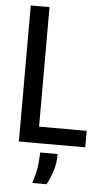

<svg xmlns="http://www.w3.org/2000/svg" viewBox="-58 -697 501 928"><g transform="rotate(5 192.5 -233.0)"><path d="M53 0V-660H144V0ZM83 0V-80H375V0ZM135 194Q153 137 156.5 101Q160 65 160 44H245Q245 90 232.5 128Q220 166 204 194Z"/></g></svg>

Font: Bricolage Grotesque 72pt SemiCondensed
Style: Regular
Weight: 400
Width: 4
Designer: Mathieu Triay
Foundry: Atelier Triay
Version: Version 1.001;gftools[0.9.33.dev8+g029e19f]